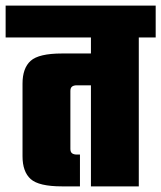

<svg xmlns="http://www.w3.org/2000/svg" viewBox="-40 -662 573 682"><path d="M453 -552V0H283V-552ZM-20 -642H513V-529H-20ZM296 -472V-359H233Q222 -359 216 -354.5Q210 -350 210 -339V-133Q210 -122 216 -117.5Q222 -113 233 -113H244V0H180Q98 0 69 -26Q40 -52 40 -107V-365Q40 -420 69 -446Q98 -472 180 -472Z"/></svg>

Font: Teko Light
Style: Bold
Weight: 700
Version: Version 2.000;gftools[0.9.28.dev9+g7d2139d.d20230707]